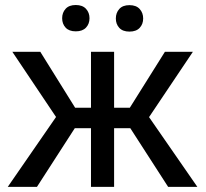

<svg xmlns="http://www.w3.org/2000/svg" viewBox="-20 -731 806 751"><path d="M489.7 -229.5H426.3V0H335.9V-229.5H272.5L124.5 0H10.3L199.2 -273.4L28.3 -528.3H137.7L273.9 -309.6H335.9V-528.3H426.3V-309.6H487.8L625 -528.3H734.4L563 -272.9L752 0H637.7ZM223.1 -659.7Q223.1 -681.6 236.6 -696.5Q250 -711.4 276.4 -711.4Q302.7 -711.4 316.4 -696.5Q330.1 -681.6 330.1 -659.7Q330.1 -637.7 316.4 -623Q302.7 -608.4 276.4 -608.4Q250 -608.4 236.6 -623Q223.1 -637.7 223.1 -659.7ZM433.1 -658.7Q433.1 -680.7 446.5 -695.8Q460 -710.9 486.3 -710.9Q512.7 -710.9 526.4 -695.8Q540 -680.7 540 -658.7Q540 -636.7 526.4 -622.1Q512.7 -607.4 486.3 -607.4Q460 -607.4 446.5 -622.1Q433.1 -636.7 433.1 -658.7Z"/></svg>

Font: Roboto-ThirdPerson-AD3FC
Style: ThirdPerson-AD3FC
Weight: 400
Designer: Google
Version: Version 2.137; 2017